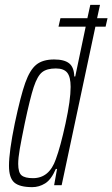

<svg xmlns="http://www.w3.org/2000/svg" viewBox="-20 -763 463 791"><path d="M415 -653H373L234 0H203L215 -67H210Q191 -23 166 -7.5Q141 8 113 8Q61 8 39 -11Q17 -30 17 -80Q17 -138 41 -255Q65 -368 84 -421.5Q103 -475 129.5 -496.5Q156 -518 203 -518Q245 -518 265 -502Q285 -486 286 -448H290L333 -653H221L229 -688H340L352 -743H392L380 -688H423ZM271 -405Q271 -446 257 -463.5Q243 -481 210 -481Q173 -481 153.5 -465.5Q134 -450 119 -404.5Q104 -359 82 -255Q68 -187 61.5 -149.5Q55 -112 55 -88Q55 -52 69 -40.5Q83 -29 116 -29Q183 -29 210 -107Q229 -158 250 -254.5Q271 -351 271 -405Z"/></svg>

Font: Saira Ultra Condensed ExLight
Style: Italic
Weight: 200
Width: 1
Italic angle: -12°
Designer: Hector Gatti with collaboration of the Omnibus-Type team
Foundry: Omnibus-Type
Version: Version 1.001; ttfautohint (v1.8)